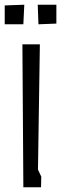

<svg xmlns="http://www.w3.org/2000/svg" viewBox="-49 -770 259 814"><path d="M46 -582H120L112 -51L126 -21L125 24H50ZM-29 -747 54 -750 50 -667H-29ZM111 -750H190V-670L114 -667Z"/></svg>

Font: Bahianita
Style: Regular
Weight: 400
Designer: Pablo Cosgaya & Dani Raskovsky
Foundry: Pablo Cosgaya & Dani Raskovsky
Version: Version 1.008